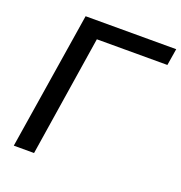

<svg xmlns="http://www.w3.org/2000/svg" viewBox="-128 -815 875 926"><g transform="rotate(20 310.0 -352.5)"><path d="M43 0 155 -705H620L606 -619H244L147 0Z"/></g></svg>

Font: Winston Medium
Style: Italic
Weight: 500
Italic angle: -9°
Designer: Original fonts by Vernon Adams / Changes by Cristiano Sobral
Foundry: Original fonts by Vernon Adams / Changes by Cristiano Sobral
Version: Version 2.503;July 17, 2020;FontCreator 13.0.0.2655 64-bit